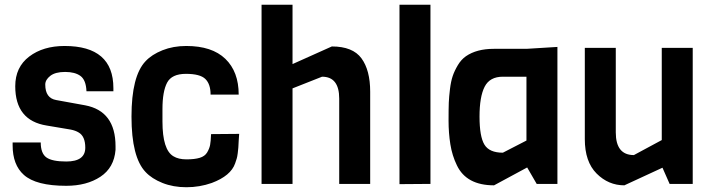

<svg xmlns="http://www.w3.org/2000/svg" viewBox="-20 -772 3001 806"><path d="M465 -158V-143Q459 -68 401.5 -30Q344 8 258 8Q131 8 80 -38Q33 -80 33 -162V-174H151Q151 -128 175 -111Q199 -94 258 -94Q338 -94 338 -152Q338 -200 310 -216Q297 -224 277 -228L176 -245Q44 -266 44 -410Q44 -490 102.5 -534.5Q161 -579 251 -579Q456 -579 456 -402V-389H343Q341 -436 318 -453Q295 -470 253.5 -470Q212 -470 191 -453.5Q170 -437 170 -417Q170 -360 216 -352L337 -330Q465 -306 465 -158Z M866 -209 984 -210Q983 -202 982 -181Q981 -160 980.5 -152.5Q980 -145 978 -129Q976 -113 973.5 -105.5Q971 -98 967 -86Q949 -34 869 -4Q818 14 762.5 14Q707 14 662 -4Q617 -22 591 -50Q532 -112 532 -282.5Q532 -453 591 -515Q617 -543 662 -561Q707 -579 762 -579Q870 -579 926 -525Q982 -471 982 -375H864Q864 -419 842 -440.5Q820 -462 760.5 -462Q701 -462 681.5 -425Q662 -388 662 -314V-262Q662 -143 708 -116Q729 -103 763 -103Q797 -103 818.5 -109.5Q840 -116 849.5 -132Q859 -148 862 -163.5Q865 -179 866 -209Z M1534 0H1404V-358Q1404 -450 1332 -450L1208 -401V0H1078V-752H1208V-503L1373 -577Q1461 -577 1497.5 -527Q1534 -477 1534 -387Z M1787 0 1657 1V-752H1787Z M2320 0H2233L2193 -69L2054 6Q1938 6 1898 -78Q1878 -119 1870.5 -166.5Q1863 -214 1863 -265.5Q1863 -317 1864 -341.5Q1865 -366 1869 -398.5Q1873 -431 1880.5 -453Q1888 -475 1902 -498.5Q1916 -522 1936 -536Q1981 -567 2053 -567H2190L2320 -575ZM2190 -182V-450H2091Q2036 -450 2014.5 -408Q1993 -366 1993 -282.5Q1993 -199 2013.5 -165Q2034 -131 2091 -131Z M2888 0H2791L2761 -68L2601 6Q2534 6 2484.5 -43.5Q2435 -93 2435 -188V-571H2565V-216Q2565 -121 2641 -121L2758 -184V-571H2888Z"/></svg>

Font: Viga
Style: Regular
Weight: 400
Designer: Oscar Yáñez
Foundry: Fontstage
Version: Version 1.001